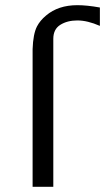

<svg xmlns="http://www.w3.org/2000/svg" viewBox="-20 -722 406 742"><path d="M106 0V-532Q108 -591 123 -620Q135 -643 158 -662Q205 -702 279 -702Q316 -702 366 -693V-622Q318 -643 279 -643Q240 -643 213 -626Q186 -609 186 -572V0Z"/></svg>

Font: Coval
Style: Light
Weight: 300
Foundry: Context Ltd
Version: Version 001.000